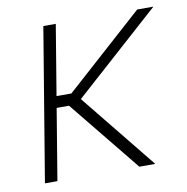

<svg xmlns="http://www.w3.org/2000/svg" viewBox="-66 -603 650 667"><g transform="rotate(-10 259.0 -269.5)"><path d="M173.3 -539.1 84 0H40L129.4 -539.1ZM517.6 -539.1 196.3 -251H104.5L111.3 -291.5H184.6L460.4 -539.1ZM373 0 165 -256.3 200.7 -282.7 429.2 0Z"/></g></svg>

Font: Inter 18pt ExtraLight
Style: Italic
Weight: 250
Italic angle: -9.3988°
Designer: Rasmus Andersson
Foundry: rsms
Version: Version 4.001;git-66647c0bb